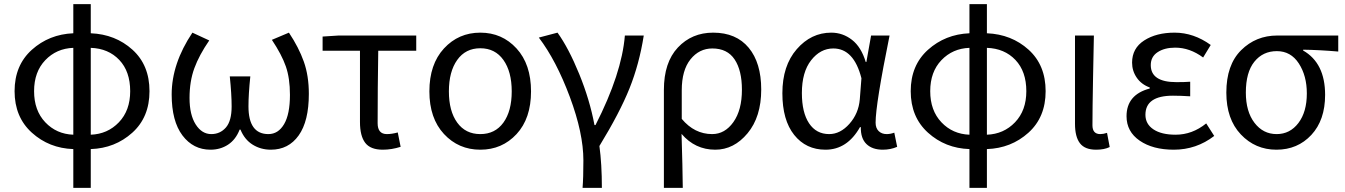

<svg xmlns="http://www.w3.org/2000/svg" viewBox="-20 -716 6551 935"><path d="M337 199V10Q219 6 135 -70Q51 -146 51 -272Q51 -398 135 -473.5Q219 -549 337 -554V-696H422V-554Q542 -549 625 -474Q708 -399 708 -272Q708 -145 624 -69.5Q540 6 422 10V199ZM337 -60V-483Q255 -480 200.5 -423Q146 -366 146 -272Q146 -178 200.5 -120.5Q255 -63 337 -60ZM614 -272Q614 -368 561 -424Q508 -480 422 -483V-60Q504 -63 559 -120.5Q614 -178 614 -272Z M1005 13Q921 13 868.5 -56.5Q816 -126 816 -256Q816 -406 917 -557L999 -519Q950 -448 926.5 -384Q903 -320 903 -239Q903 -157 933 -110Q963 -63 1009 -63Q1052 -63 1080 -95Q1108 -127 1108 -198Q1108 -257 1099 -344H1199Q1190 -257 1190 -198Q1190 -63 1287 -63Q1335 -63 1363.5 -111.5Q1392 -160 1392 -254Q1392 -335 1372 -392.5Q1352 -450 1304 -522L1387 -557Q1435 -485 1459.5 -416Q1484 -347 1484 -259Q1484 -126 1434.5 -56.5Q1385 13 1299 13Q1250 13 1210.5 -11.5Q1171 -36 1151 -85H1147Q1128 -36 1090.5 -11.5Q1053 13 1005 13Z M1844 13Q1784 13 1758.5 -20.5Q1733 -54 1733 -122V-469H1551V-538L1629 -543H2007V-469H1822Q1819 -284 1819 -116Q1819 -63 1864 -63Q1888 -63 1917 -71L1931 -1Q1887 13 1844 13Z M2071 -271Q2071 -403 2142 -480Q2213 -557 2319 -557Q2425 -557 2495.5 -480Q2566 -403 2566 -271Q2566 -139 2495.5 -63Q2425 13 2319 13Q2213 13 2142 -63.5Q2071 -140 2071 -271ZM2206.5 -119Q2247 -63 2319 -63Q2391 -63 2431.5 -119Q2472 -175 2472 -271Q2472 -367 2431.5 -424Q2391 -481 2319 -481Q2247 -481 2206.5 -424Q2166 -367 2166 -271Q2166 -175 2206.5 -119Z M2817 199Q2821 150 2821 65Q2821 -67 2755 -244Q2689 -421 2604 -533L2695 -557Q2749 -482 2800.5 -356Q2852 -230 2875 -107H2880Q3008 -358 3023 -543H3115Q3093 -404 3045.5 -285.5Q2998 -167 2899 -5Q2911 82 2911 199Z M3213 199V-278Q3213 -412 3281 -484.5Q3349 -557 3453 -557Q3565 -557 3626 -483.5Q3687 -410 3687 -280Q3687 -147 3620.5 -67Q3554 13 3463 13Q3365 13 3299 -64Q3304 97 3305 199ZM3448 -63Q3510 -63 3551.5 -121.5Q3593 -180 3593 -279Q3593 -373 3557.5 -426.5Q3522 -480 3449 -480Q3385 -480 3342.5 -427Q3300 -374 3300 -276V-137Q3362 -63 3448 -63Z M4000 13Q3905 13 3847.5 -59Q3790 -131 3790 -262Q3790 -396 3860 -476.5Q3930 -557 4028 -557Q4084 -557 4129 -522Q4174 -487 4196 -414H4199L4222 -543H4312Q4244 -208 4244 -119Q4244 -92 4259 -77.5Q4274 -63 4298 -63Q4316 -63 4335 -70L4349 -1Q4317 13 4279 13Q4228 13 4199.5 -14.5Q4171 -42 4172 -97H4168Q4106 13 4000 13ZM4018 -63Q4072 -63 4116.5 -113Q4161 -163 4167 -232L4175 -335Q4138 -480 4038 -480Q3975 -480 3930 -422.5Q3885 -365 3885 -263Q3885 -168 3920 -115.5Q3955 -63 4018 -63Z M4701 199V10Q4583 6 4499 -70Q4415 -146 4415 -272Q4415 -398 4499 -473.5Q4583 -549 4701 -554V-696H4786V-554Q4906 -549 4989 -474Q5072 -399 5072 -272Q5072 -145 4988 -69.5Q4904 6 4786 10V199ZM4701 -60V-483Q4619 -480 4564.5 -423Q4510 -366 4510 -272Q4510 -178 4564.5 -120.5Q4619 -63 4701 -60ZM4978 -272Q4978 -368 4925 -424Q4872 -480 4786 -483V-60Q4868 -63 4923 -120.5Q4978 -178 4978 -272Z M5318 13Q5263 13 5239 -18.5Q5215 -50 5215 -113V-543H5307Q5306 -502 5303 -342Q5300 -182 5300 -106Q5300 -63 5338 -63Q5353 -63 5371 -69L5384 0Q5358 13 5318 13Z M5696 13Q5594 13 5530 -31Q5466 -75 5466 -150Q5466 -255 5579 -285V-290Q5538 -305 5515.5 -338Q5493 -371 5493 -411Q5493 -481 5552 -519Q5611 -557 5700 -557Q5793 -557 5876 -497L5839 -436Q5774 -484 5703 -484Q5651 -484 5617.5 -462Q5584 -440 5584 -399Q5584 -316 5709 -316Q5750 -316 5776 -318V-247Q5730 -250 5692 -250Q5558 -250 5558 -157Q5558 -112 5597 -86Q5636 -60 5705 -60Q5786 -60 5854 -115L5893 -54Q5806 13 5696 13Z M5952 -265Q5952 -400 6024 -471.5Q6096 -543 6200 -543H6497V-465Q6403 -473 6326 -474V-470Q6433 -409 6433 -254Q6433 -131 6366 -59Q6299 13 6196 13Q6093 13 6022.5 -61.5Q5952 -136 5952 -265ZM6197 -63Q6262 -63 6303 -117Q6344 -171 6344 -261Q6344 -347 6305 -407Q6266 -467 6198 -467Q6130 -467 6088.5 -415.5Q6047 -364 6047 -265Q6047 -173 6089 -118Q6131 -63 6197 -63Z"/></svg>

Font: Noto Sans SC
Style: Regular
Weight: 400
Designer: Ryoko NISHIZUKA  (kana, bopomofo & ideographs); Paul D. Hunt (Latin, Greek & Cyrillic); Sandoll Communications , Soo-you
Foundry: Adobe
Version: Version 2.002;hotconv 1.0.116;makeotfexe 2.5.65601